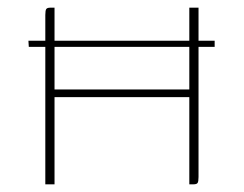

<svg xmlns="http://www.w3.org/2000/svg" viewBox="-20 -480 635 500"><path d="M98 0V-441Q98 -453 100.5 -456.5Q103 -460 111 -460H122V-247H473V-460H497V-19Q497 -7 494.5 -3.5Q492 0 484 0H473V-227H122V0ZM54 -374H539V-358H55Z"/></svg>

Font: Genos Thin Thin
Style: Regular
Weight: 250
Version: Version 1.010